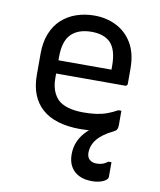

<svg xmlns="http://www.w3.org/2000/svg" viewBox="-87 -612 775 931"><g transform="rotate(10 300.0 -146.5)"><path d="M310 139Q310 102 324 72Q338 42 362.5 18.5Q387 -5 418 -21.5Q449 -38 481 -48Q488 -50 493.5 -48.5Q499 -47 503.5 -45Q508 -43 511 -40Q511 -26 506.5 -18.5Q502 -11 491 -6Q439 19 414 49.5Q389 80 389 117Q389 139 402 150.5Q415 162 436 162Q453 162 466 157.5Q479 153 492 143H507Q507 149 507 159Q507 169 507 182.5Q507 196 507 215Q507 229 484 239.5Q461 250 429 250Q392 250 365.5 237Q339 224 324.5 199Q310 174 310 139ZM303 -543Q362 -543 411 -518.5Q460 -494 489.5 -444.5Q519 -395 519 -318V-245Q519 -242 517.5 -239.5Q516 -237 514 -235.5Q512 -234 508 -234H249Q232 -234 215 -234Q198 -234 182 -234H152L139 -299H429Q429 -304 429 -309Q429 -314 429 -319Q429 -358 420.5 -386.5Q412 -415 394 -433Q378 -448 355 -455.5Q332 -463 303 -463Q238 -463 203 -428.5Q168 -394 168 -316V-211Q168 -189 172 -170.5Q176 -152 183.5 -137Q191 -122 202 -110Q222 -90 254.5 -80.5Q287 -71 330 -71Q366 -71 394 -75Q422 -79 446.5 -88Q471 -97 496 -111H511Q511 -93 511 -75Q511 -57 511 -40Q511 -38 510 -36Q509 -34 507 -32Q495 -20 468 -10Q441 0 405 5.5Q369 11 329 11Q268 11 220 -3.5Q172 -18 140.5 -46.5Q109 -75 93 -116Q77 -157 77 -211V-315Q77 -373 94.5 -416Q112 -459 143 -487Q174 -515 215 -529Q256 -543 303 -543Z"/></g></svg>

Font: Recursive
Style: Regular
Weight: 400
Version: Version 1.085